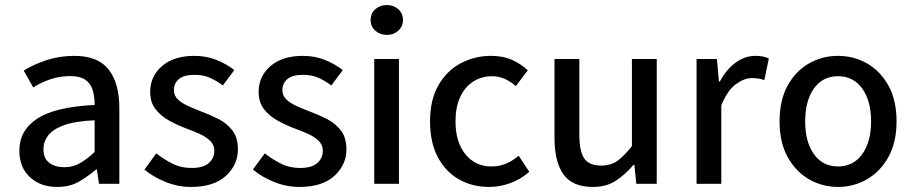

<svg xmlns="http://www.w3.org/2000/svg" viewBox="-20 -719 3570 751"><path d="M203.6 12.2Q137.7 12.2 96.7 -26.4Q55.7 -64.9 55.7 -129.9Q55.7 -209 125.5 -254.9Q195.3 -300.8 350.1 -308.6Q350.1 -344.2 341.6 -369.4Q333 -394.5 312.3 -408Q291.5 -421.4 253.9 -421.4Q213.9 -421.4 177 -408.9Q140.1 -396.5 109.9 -377L72.8 -442.9Q109.9 -466.3 161.1 -483.4Q212.4 -500.5 271 -500.5Q362.8 -500.5 404.8 -447.3Q446.8 -394 446.8 -294.9V0H367.2L358.9 -56.2H356.4Q322.3 -27.8 287.6 -7.8Q252.9 12.2 203.6 12.2ZM231.9 -64.9Q265.1 -64.9 292.2 -80.3Q319.3 -95.7 350.1 -124.5V-248.5Q272.9 -245.1 229.5 -229Q186 -212.9 168 -188.7Q149.9 -164.6 149.9 -136.2Q149.9 -99.1 172.9 -82Q195.8 -64.9 231.9 -64.9Z M726.6 12.2Q676.3 12.2 628.2 -7.1Q580.1 -26.4 544.9 -55.7L591.3 -119.1Q624 -93.8 656.5 -77.9Q689 -62 729.5 -62Q775.4 -62 796.9 -81.3Q818.4 -100.6 818.4 -129.4Q818.4 -152.3 802 -168.2Q785.6 -184.1 760.7 -195.3Q735.8 -206.5 709 -216.3Q676.3 -228.5 643.6 -246.1Q610.8 -263.7 589.1 -291Q567.4 -318.4 567.4 -359.4Q567.4 -420.4 613.5 -460.4Q659.7 -500.5 740.2 -500.5Q788.1 -500.5 827.9 -484.1Q867.7 -467.8 896.5 -444.8L851.6 -384.8Q826.2 -403.8 800.5 -415Q774.9 -426.3 741.2 -426.3Q699.2 -426.3 679.7 -409.7Q660.2 -393.1 660.2 -366.7Q660.2 -345.2 675.3 -330.6Q690.4 -315.9 714.6 -304.9Q738.8 -293.9 765.1 -283.7Q799.8 -271 833.3 -254.2Q866.7 -237.3 888.7 -209.2Q910.6 -181.2 910.6 -134.8Q910.6 -74.2 863.5 -31Q816.4 12.2 726.6 12.2Z M1150.9 12.2Q1100.6 12.2 1052.5 -7.1Q1004.4 -26.4 969.2 -55.7L1015.6 -119.1Q1048.3 -93.8 1080.8 -77.9Q1113.3 -62 1153.8 -62Q1199.7 -62 1221.2 -81.3Q1242.7 -100.6 1242.7 -129.4Q1242.7 -152.3 1226.3 -168.2Q1210 -184.1 1185.1 -195.3Q1160.2 -206.5 1133.3 -216.3Q1100.6 -228.5 1067.9 -246.1Q1035.2 -263.7 1013.4 -291Q991.7 -318.4 991.7 -359.4Q991.7 -420.4 1037.8 -460.4Q1084 -500.5 1164.6 -500.5Q1212.4 -500.5 1252.2 -484.1Q1292 -467.8 1320.8 -444.8L1275.9 -384.8Q1250.5 -403.8 1224.9 -415Q1199.2 -426.3 1165.5 -426.3Q1123.5 -426.3 1104 -409.7Q1084.5 -393.1 1084.5 -366.7Q1084.5 -345.2 1099.6 -330.6Q1114.7 -315.9 1138.9 -304.9Q1163.1 -293.9 1189.5 -283.7Q1224.1 -271 1257.6 -254.2Q1291 -237.3 1313 -209.2Q1335 -181.2 1335 -134.8Q1335 -74.2 1287.8 -31Q1240.7 12.2 1150.9 12.2Z M1443.8 0V-488.3H1540.5V0ZM1493.2 -582.5Q1466.3 -582.5 1448 -598.9Q1429.7 -615.2 1429.7 -640.6Q1429.7 -667 1448 -683.1Q1466.3 -699.2 1493.2 -699.2Q1519.5 -699.2 1537.8 -683.1Q1556.2 -667 1556.2 -640.6Q1556.2 -615.2 1537.8 -598.9Q1519.5 -582.5 1493.2 -582.5Z M1892.6 12.2Q1827.6 12.2 1775.4 -17.3Q1723.1 -46.9 1692.6 -104Q1662.1 -161.1 1662.1 -244.6Q1662.1 -329.1 1695.1 -386Q1728 -442.9 1782.5 -471.7Q1836.9 -500.5 1900.4 -500.5Q1948.2 -500.5 1984.1 -484.1Q2020 -467.8 2044.4 -443.8L1997.6 -382.3Q1977.1 -400.4 1954.1 -410.6Q1931.2 -420.9 1904.8 -420.9Q1863.3 -420.9 1830.6 -399.7Q1797.9 -378.4 1779.8 -339.1Q1761.7 -299.8 1761.7 -244.6Q1761.7 -163.1 1800.5 -115.5Q1839.4 -67.9 1901.9 -67.9Q1935.1 -67.9 1961.4 -79.8Q1987.8 -91.8 2008.8 -109.9L2050.3 -46.9Q2016.6 -17.6 1976.1 -2.7Q1935.5 12.2 1892.6 12.2Z M2298.8 12.2Q2218.8 12.2 2183.8 -37.1Q2148.9 -86.4 2148.9 -179.2V-488.3H2246.1V-191.9Q2246.1 -127.4 2265.1 -99.4Q2284.2 -71.3 2331.1 -71.3Q2368.7 -71.3 2394.3 -89.4Q2419.9 -107.4 2451.7 -147.5V-488.3H2548.8V0H2468.8L2461.4 -74.2H2458Q2424.8 -35.6 2388.2 -11.7Q2351.6 12.2 2298.8 12.2Z M2704.6 0V-488.3H2784.2L2792 -400.4H2795.9Q2820.8 -447.3 2857.2 -473.9Q2893.6 -500.5 2934.1 -500.5Q2951.2 -500.5 2963.6 -498Q2976.1 -495.6 2987.3 -490.2L2969.7 -405.8Q2957.5 -409.7 2947 -411.6Q2936.5 -413.6 2920.9 -413.6Q2891.1 -413.6 2858.2 -389.6Q2825.2 -365.7 2801.3 -306.6V0Z M3257.8 12.2Q3196.3 12.2 3144.3 -17.8Q3092.3 -47.9 3060.8 -105Q3029.3 -162.1 3029.3 -244.1Q3029.3 -327.1 3060.8 -384.3Q3092.3 -441.4 3144.3 -470.9Q3196.3 -500.5 3257.8 -500.5Q3319.3 -500.5 3371.3 -470.9Q3423.3 -441.4 3455.1 -384.3Q3486.8 -327.1 3486.8 -244.1Q3486.8 -162.1 3455.1 -105Q3423.3 -47.9 3371.3 -17.8Q3319.3 12.2 3257.8 12.2ZM3257.8 -67.9Q3317.9 -67.9 3352.5 -116Q3387.2 -164.1 3387.2 -244.1Q3387.2 -324.7 3352.5 -372.8Q3317.9 -420.9 3257.8 -420.9Q3197.8 -420.9 3163.6 -372.8Q3129.4 -324.7 3129.4 -244.1Q3129.4 -164.1 3163.6 -116Q3197.8 -67.9 3257.8 -67.9Z"/></svg>

Font: Varta Light SemiBold
Style: Regular
Weight: 600
Version: Version 1.004